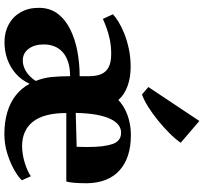

<svg xmlns="http://www.w3.org/2000/svg" viewBox="-46 -830 887 834"><g transform="rotate(90 397.0 -412.5)"><path d="M162.5 11Q119.5 11 85.8 -7.2Q52 -25.5 32.8 -59Q13.5 -92.5 13.5 -138Q13.5 -186.5 39.2 -220.2Q65 -254 107.8 -275Q150.5 -296 203.5 -305.8Q256.5 -315.5 310.5 -315.5V-355.5Q310.5 -389 300.8 -410.5Q291 -432 269.8 -442.2Q248.5 -452.5 214.5 -452.5Q180 -452.5 151.5 -446.5Q123 -440.5 100.8 -432.2Q78.5 -424 61.5 -416.5L41.5 -460Q53 -471 74 -484Q95 -497 124.5 -509Q154 -521 191 -529Q228 -537 270.5 -537Q317 -537 354.2 -523.2Q391.5 -509.5 414 -483.5Q431.5 -500.5 455.5 -512.8Q479.5 -525 507.8 -531.5Q536 -538 566.5 -538Q665.5 -538 719.8 -488.5Q774 -439 775.5 -347.5Q775.5 -314 773.5 -292.2Q771.5 -270.5 768 -257.5H470.5Q470.5 -208 480.2 -171.5Q490 -135 508.8 -111.8Q527.5 -88.5 554 -77Q580.5 -65.5 614 -65.5Q648.5 -65.5 685.8 -76.8Q723 -88 745 -103.5L762.5 -64.5Q748 -48.5 717 -31Q686 -13.5 645.8 -1Q605.5 11.5 562.5 11.5Q508.5 11.5 465.8 -1.5Q423 -14.5 392.5 -39Q362 -63.5 343.5 -98Q326.5 -61.5 298.8 -37.5Q271 -13.5 236.2 -1.2Q201.5 11 162.5 11ZM470 -298.5 617 -302.5Q617.5 -314.5 617.8 -327.2Q618 -340 618 -352Q618 -421 605.2 -458.2Q592.5 -495.5 555.5 -495.5Q538 -495.5 523 -484.5Q508 -473.5 496.5 -450Q485 -426.5 478 -389Q471 -351.5 470 -298.5ZM241.5 -68.5Q259 -68.5 275.5 -75.5Q292 -82.5 306.2 -95.2Q320.5 -108 331 -125Q317.5 -158.5 314 -194.2Q310.5 -230 310.5 -274Q274.5 -274 248.2 -265.2Q222 -256.5 205.2 -241Q188.5 -225.5 180.5 -204.8Q172.5 -184 172.5 -160Q172.5 -118.5 191.8 -93.5Q211 -68.5 241.5 -68.5ZM389.5 -586.5 357.5 -614 505 -835.5 599.5 -754.5Q583.5 -731 558.2 -705.8Q533 -680.5 503.5 -656.5Q474 -632.5 444.8 -614Q415.5 -595.5 390.5 -586.5Z"/></g></svg>

Font: Merriweather 96pt ExtraBold
Style: Regular
Weight: 800
Version: Version 2.100